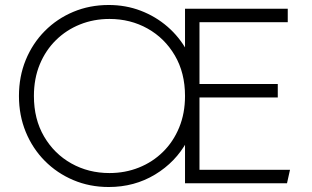

<svg xmlns="http://www.w3.org/2000/svg" viewBox="-20 -735 1252 770"><path d="M416 15Q339.5 15 274 -12.8Q208.5 -40.5 159.5 -90Q110.5 -139.5 83.2 -206Q56 -272.5 56 -350Q56 -428 83.2 -494.5Q110.5 -561 159.5 -610.5Q208.5 -660 274 -687.5Q339.5 -715 416 -715Q484.5 -715 544.5 -692Q604.5 -669 652 -627.8Q699.5 -586.5 730 -531L722 -520V-700H1134V-646H780V-398H1094V-344H780V-54H1143L1131 0H722V-179L730 -168Q684.5 -85 601.8 -35Q519 15 416 15ZM419 -41Q482 -41 537 -63Q592 -85 633.5 -125.8Q675 -166.5 698.5 -223.5Q722 -280.5 722 -350Q722 -443 681.2 -512.5Q640.5 -582 571.8 -620.5Q503 -659 419 -659Q356 -659 301 -637Q246 -615 204.5 -574.2Q163 -533.5 139.5 -476.8Q116 -420 116 -350Q116 -257 156.8 -187.5Q197.5 -118 266.2 -79.5Q335 -41 419 -41Z"/></svg>

Font: Geologica-Sharp
Style: Regular
Weight: 100
Designer: Sindre Bremnes, Frode Helland
Foundry: Monokrom Skriftforlag AS
Version: Version 1.010;gftools[0.9.28]